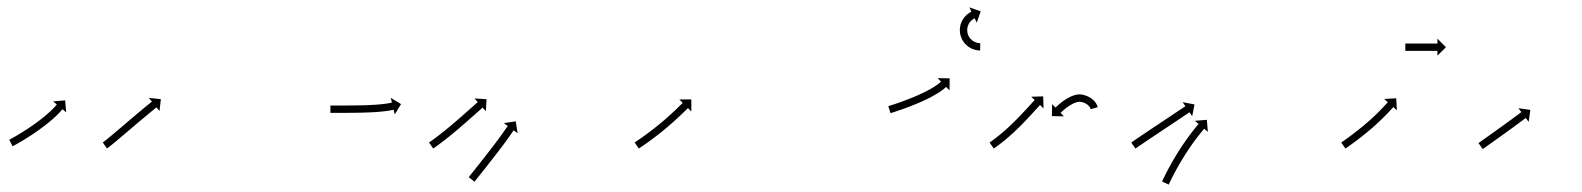

<svg xmlns="http://www.w3.org/2000/svg" viewBox="-20 -496 4310 523"><path d="M6.7 -116.1C6.1 -115.8 5.6 -115.5 5 -115.3L14.4 -97.6C14.9 -97.9 15.5 -98.2 16.1 -98.5L16.1 -98.5L16.1 -98.5C17.7 -99.3 19.2 -100.2 20.8 -101L20.8 -101L20.9 -101.1C23.3 -102.4 25.8 -103.8 28.2 -105.2C28.2 -105.2 28.2 -105.2 28.2 -105.2C28.2 -105.2 28.3 -105.2 28.3 -105.2C31.4 -107 34.6 -108.8 37.7 -110.7C37.7 -110.7 37.7 -110.7 37.8 -110.7C37.8 -110.7 37.8 -110.7 37.8 -110.7C41.5 -112.9 45.2 -115.2 48.9 -117.4C48.9 -117.4 48.9 -117.4 48.9 -117.4C48.9 -117.5 49 -117.5 49 -117.5C53.1 -120 57.2 -122.6 61.2 -125.2C61.2 -125.2 61.2 -125.2 61.3 -125.2C61.3 -125.3 61.3 -125.3 61.3 -125.3C65.6 -128.1 69.9 -130.9 74.2 -133.8C74.2 -133.8 74.2 -133.8 74.2 -133.9C74.3 -133.9 74.3 -133.9 74.3 -133.9C78.7 -136.9 83 -139.9 87.4 -143C87.4 -143 87.4 -143.1 87.4 -143.1C87.4 -143.1 87.4 -143.1 87.4 -143.1C91.7 -146.2 96 -149.4 100.2 -152.6C100.2 -152.6 100.2 -152.6 100.3 -152.6C100.3 -152.6 100.3 -152.6 100.3 -152.6C104.3 -155.7 108.3 -158.9 112.3 -162.1C112.3 -162.1 112.3 -162.1 112.4 -162.1C112.4 -162.2 112.4 -162.2 112.4 -162.2C116.1 -165.2 119.7 -168.2 123.2 -171.3C123.2 -171.3 123.3 -171.4 123.3 -171.4C123.3 -171.4 123.3 -171.4 123.3 -171.4C126.5 -174.2 129.6 -177 132.6 -179.9C132.6 -179.9 132.7 -179.9 132.7 -180C132.7 -180 132.7 -180 132.7 -180C135.2 -182.4 137.7 -184.9 140.2 -187.4C140.2 -187.4 140.2 -187.4 140.2 -187.4C140.2 -187.4 140.3 -187.5 140.3 -187.5C142.1 -189.4 143.9 -191.3 145.7 -193.3C145.7 -193.3 145.7 -193.3 145.7 -193.3C145.7 -193.3 145.8 -193.3 145.8 -193.3C146.9 -194.6 148 -195.9 149.1 -197.1C149.1 -197.1 149.1 -197.1 149.1 -197.2C149.1 -197.2 149.1 -197.2 149.1 -197.2C149.5 -197.6 149.8 -198.1 150.2 -198.5L160.3 -190.1L157.4 -222.7L124.7 -219.7L134.8 -211.3C134.5 -210.9 134.1 -210.5 133.8 -210C133.8 -210 133.8 -210.1 133.8 -210.1C133.8 -210.1 133.8 -210.1 133.8 -210.1C132.8 -208.9 131.8 -207.8 130.8 -206.6C130.8 -206.6 130.8 -206.6 130.8 -206.7C130.9 -206.7 130.9 -206.7 130.9 -206.7C129.2 -204.9 127.5 -203.1 125.8 -201.3C125.8 -201.3 125.8 -201.3 125.9 -201.3C125.9 -201.3 125.9 -201.4 125.9 -201.4C123.6 -199 121.2 -196.7 118.8 -194.4C118.8 -194.4 118.9 -194.4 118.9 -194.4C118.9 -194.5 118.9 -194.5 118.9 -194.5C116 -191.7 113 -189 110 -186.4C110 -186.4 110.1 -186.4 110.1 -186.4C110.1 -186.4 110.1 -186.5 110.1 -186.5C106.7 -183.5 103.2 -180.5 99.7 -177.6C99.7 -177.6 99.7 -177.6 99.7 -177.6C99.7 -177.7 99.8 -177.7 99.8 -177.7C95.9 -174.6 92 -171.5 88.1 -168.5C88.1 -168.5 88.1 -168.5 88.1 -168.5C88.1 -168.5 88.2 -168.5 88.2 -168.5C84 -165.4 79.9 -162.3 75.7 -159.3C75.7 -159.3 75.7 -159.3 75.7 -159.3C75.7 -159.3 75.8 -159.3 75.8 -159.3C71.5 -156.3 67.2 -153.3 62.9 -150.4C62.9 -150.4 63 -150.4 63 -150.4C63 -150.4 63 -150.4 63 -150.4C58.8 -147.6 54.6 -144.8 50.4 -142C50.4 -142 50.4 -142 50.4 -142C50.4 -142 50.4 -142 50.4 -142C46.4 -139.5 42.4 -136.9 38.4 -134.4C38.4 -134.4 38.4 -134.5 38.4 -134.5C38.4 -134.5 38.4 -134.5 38.4 -134.5C34.8 -132.3 31.2 -130.1 27.6 -127.9C27.6 -127.9 27.6 -127.9 27.6 -127.9C27.6 -127.9 27.6 -127.9 27.6 -127.9C24.5 -126.1 21.4 -124.3 18.3 -122.5C18.3 -122.5 18.3 -122.6 18.4 -122.6C18.4 -122.6 18.4 -122.6 18.4 -122.6C16 -121.2 13.6 -119.9 11.2 -118.6L11.2 -118.6L11.3 -118.6C9.7 -117.8 8.2 -116.9 6.6 -116.1L6.7 -116.1Z M261.1 -108.8C260.7 -108.6 260.4 -108.3 260 -108.1L271.3 -91.6C271.7 -91.8 272.1 -92.1 272.5 -92.4C272.5 -92.4 272.5 -92.4 272.5 -92.4C272.6 -92.4 272.6 -92.5 272.6 -92.5C273.9 -93.4 275.2 -94.4 276.5 -95.4C276.5 -95.4 276.5 -95.4 276.6 -95.4C276.6 -95.4 276.6 -95.4 276.6 -95.4C278.8 -97.1 280.9 -98.8 283.1 -100.5C283.1 -100.5 283.1 -100.5 283.1 -100.5C283.1 -100.5 283.1 -100.5 283.1 -100.5C286 -102.8 288.8 -105.1 291.6 -107.5L291.7 -107.5L291.7 -107.5C295.1 -110.3 298.4 -113.1 301.8 -116L301.8 -116L301.8 -116C305.6 -119.2 309.4 -122.4 313.2 -125.6L313.2 -125.6L313.2 -125.6C317.2 -129 321.3 -132.5 325.3 -135.9C329.5 -139.5 333.7 -143 337.9 -146.6C342.1 -150.2 346.3 -153.8 350.5 -157.3C354.6 -160.8 358.7 -164.2 362.8 -167.7L362.8 -167.7L362.8 -167.7C366.6 -170.9 370.5 -174.1 374.3 -177.3L374.3 -177.3L374.3 -177.3C377.7 -180.2 381.2 -183.1 384.7 -186L384.7 -186L384.7 -185.9C387.6 -188.4 390.5 -190.8 393.5 -193.2L393.5 -193.2L393.5 -193.2C395.7 -195.1 398 -196.9 400.3 -198.8L400.3 -198.8L400.3 -198.8C401.8 -200 403.2 -201.1 404.7 -202.3C405.2 -202.7 405.8 -203.2 406.3 -203.6L414.5 -193.3L418.1 -225.9L385.5 -229.4L393.8 -219.2C393.2 -218.8 392.7 -218.3 392.2 -217.9C390.7 -216.7 389.2 -215.5 387.7 -214.3L387.7 -214.3L387.7 -214.3C385.4 -212.4 383.1 -210.6 380.8 -208.7L380.8 -208.7L380.8 -208.7C377.8 -206.2 374.9 -203.8 371.9 -201.4L371.9 -201.4L371.9 -201.4C368.4 -198.5 365 -195.6 361.5 -192.7L361.5 -192.7L361.5 -192.7C357.6 -189.5 353.8 -186.2 349.9 -183L349.9 -183L349.9 -183C345.8 -179.5 341.7 -176.1 337.6 -172.6C333.4 -169 329.2 -165.4 324.9 -161.8C320.8 -158.3 316.6 -154.7 312.4 -151.1C308.3 -147.7 304.3 -144.2 300.2 -140.8L300.2 -140.8L300.2 -140.8C296.5 -137.6 292.7 -134.4 289 -131.3L289 -131.3L289 -131.3C285.6 -128.5 282.3 -125.7 278.9 -122.9L278.9 -122.9L278.9 -122.9C276.2 -120.6 273.4 -118.3 270.6 -116.1C270.6 -116.1 270.6 -116.1 270.6 -116.1C270.6 -116.1 270.6 -116.1 270.6 -116.1C268.6 -114.5 266.5 -112.9 264.4 -111.3C264.4 -111.3 264.4 -111.3 264.5 -111.3C264.5 -111.3 264.5 -111.3 264.5 -111.3C263.3 -110.5 262.2 -109.6 261 -108.7C261 -108.7 261 -108.8 261 -108.8C261.1 -108.8 261.1 -108.8 261.1 -108.8Z M881.9 -208.5C881.3 -208.5 880.6 -208.5 880 -208.5L880 -188.5C880.6 -188.5 881.3 -188.5 882 -188.5C883.8 -188.5 885.7 -188.5 887.6 -188.5C890.5 -188.5 893.4 -188.5 896.3 -188.5C900.1 -188.5 903.8 -188.5 907.6 -188.5C912.1 -188.6 916.5 -188.6 921 -188.6L921 -188.6L921 -188.6C925.9 -188.6 930.9 -188.7 935.8 -188.7L935.8 -188.7L935.9 -188.7C941.1 -188.8 946.4 -188.8 951.7 -188.9L951.7 -188.9L951.7 -188.9C957.2 -189 962.6 -189.1 968 -189.2L968 -189.2L968.1 -189.2C973.5 -189.4 978.9 -189.6 984.3 -189.8C984.3 -189.8 984.3 -189.8 984.3 -189.8C984.3 -189.8 984.3 -189.8 984.3 -189.8C989.5 -190 994.7 -190.2 999.9 -190.5C999.9 -190.5 999.9 -190.5 999.9 -190.5C999.9 -190.5 1000 -190.5 1000 -190.5C1004.7 -190.8 1009.5 -191.2 1014.3 -191.6C1014.3 -191.6 1014.3 -191.6 1014.4 -191.6C1014.4 -191.6 1014.4 -191.6 1014.4 -191.6C1018.6 -192 1022.9 -192.4 1027.1 -192.9C1027.1 -192.9 1027.1 -192.9 1027.1 -192.9C1027.2 -192.9 1027.2 -192.9 1027.2 -192.9C1030.7 -193.3 1034.1 -193.8 1037.6 -194.3C1037.6 -194.3 1037.6 -194.3 1037.7 -194.3C1037.7 -194.3 1037.7 -194.3 1037.7 -194.3C1040.3 -194.8 1042.9 -195.2 1045.5 -195.7C1045.5 -195.7 1045.6 -195.7 1045.6 -195.7C1045.6 -195.8 1045.6 -195.8 1045.6 -195.8C1047.3 -196.1 1048.9 -196.4 1050.5 -196.8C1050.5 -196.8 1050.5 -196.8 1050.5 -196.8C1050.6 -196.8 1050.6 -196.8 1050.6 -196.8C1051.1 -197 1051.7 -197.1 1052.2 -197.2L1055.3 -184.4L1072.4 -212.4L1044.4 -229.5L1047.5 -216.7C1047 -216.5 1046.5 -216.4 1046 -216.3C1046 -216.3 1046 -216.3 1046 -216.3C1046 -216.3 1046 -216.3 1046 -216.3C1044.6 -216 1043.1 -215.7 1041.6 -215.3C1041.6 -215.3 1041.6 -215.4 1041.7 -215.4C1041.7 -215.4 1041.7 -215.4 1041.7 -215.4C1039.3 -214.9 1036.9 -214.5 1034.5 -214.1C1034.5 -214.1 1034.5 -214.1 1034.5 -214.1C1034.6 -214.1 1034.6 -214.1 1034.6 -214.1C1031.3 -213.6 1028 -213.1 1024.7 -212.7C1024.7 -212.7 1024.7 -212.7 1024.7 -212.7C1024.8 -212.7 1024.8 -212.7 1024.8 -212.7C1020.7 -212.3 1016.7 -211.9 1012.6 -211.5C1012.6 -211.5 1012.6 -211.5 1012.6 -211.5C1012.7 -211.5 1012.7 -211.5 1012.7 -211.5C1008 -211.1 1003.4 -210.8 998.7 -210.5C998.7 -210.5 998.7 -210.5 998.7 -210.5C998.7 -210.5 998.8 -210.5 998.8 -210.5C993.7 -210.2 988.6 -210 983.5 -209.7C983.5 -209.7 983.5 -209.7 983.5 -209.7C983.5 -209.7 983.5 -209.7 983.5 -209.7C978.2 -209.5 972.9 -209.4 967.5 -209.2C967.5 -209.2 967.5 -209.2 967.5 -209.2C967.5 -209.2 967.6 -209.2 967.6 -209.2C962.2 -209.1 956.8 -209 951.4 -208.9L951.4 -208.9L951.4 -208.9C946.2 -208.8 940.9 -208.8 935.7 -208.7L935.7 -208.7L935.7 -208.7C930.7 -208.7 925.8 -208.6 920.9 -208.6L920.9 -208.6L920.9 -208.6C916.4 -208.6 912 -208.6 907.6 -208.5C903.8 -208.5 900 -208.5 896.3 -208.5C893.4 -208.5 890.5 -208.5 887.6 -208.5C885.7 -208.5 883.8 -208.5 881.9 -208.5Z M1150.2 -108.9C1149.7 -108.5 1149.2 -108.2 1148.6 -107.8L1160 -91.4C1160.6 -91.8 1161.1 -92.1 1161.6 -92.5L1161.6 -92.5L1161.6 -92.5C1163.1 -93.5 1164.6 -94.6 1166.1 -95.6L1166.1 -95.6L1166.1 -95.6C1168.4 -97.3 1170.7 -98.9 1173 -100.6L1173 -100.6L1173 -100.6C1176 -102.8 1178.9 -105 1181.8 -107.2C1181.8 -107.2 1181.9 -107.2 1181.9 -107.2C1181.9 -107.2 1181.9 -107.2 1181.9 -107.2C1185.4 -109.8 1188.8 -112.5 1192.2 -115.2C1192.2 -115.2 1192.3 -115.2 1192.3 -115.2C1192.3 -115.2 1192.3 -115.2 1192.3 -115.2C1196.1 -118.2 1199.9 -121.2 1203.7 -124.3L1203.8 -124.3L1203.8 -124.3C1207.9 -127.6 1211.9 -130.9 1215.9 -134.2L1215.9 -134.3L1216 -134.3C1220.1 -137.7 1224.3 -141.2 1228.4 -144.7L1228.4 -144.7L1228.4 -144.7C1232.6 -148.3 1236.7 -151.8 1240.8 -155.4L1240.8 -155.4L1240.8 -155.4C1244.8 -158.9 1248.8 -162.3 1252.8 -165.8L1252.8 -165.8L1252.8 -165.8C1256.5 -169.1 1260.2 -172.4 1263.9 -175.7C1267.2 -178.6 1270.6 -181.6 1273.9 -184.6C1276.7 -187.1 1279.5 -189.6 1282.4 -192.1C1284.5 -194 1286.7 -196 1288.9 -197.9C1290.3 -199.1 1291.7 -200.4 1293.1 -201.6C1293.6 -202.1 1294.1 -202.5 1294.6 -203L1303.4 -193.1L1305.4 -225.8L1272.7 -227.8L1281.4 -217.9C1280.9 -217.5 1280.4 -217.1 1279.9 -216.6C1278.5 -215.4 1277 -214.1 1275.6 -212.9C1273.4 -210.9 1271.3 -209 1269.1 -207C1266.2 -204.5 1263.4 -202 1260.6 -199.5C1257.3 -196.5 1254 -193.6 1250.6 -190.6C1246.9 -187.4 1243.2 -184.1 1239.5 -180.8L1239.6 -180.8L1239.6 -180.8C1235.6 -177.4 1231.7 -173.9 1227.7 -170.5L1227.7 -170.5L1227.7 -170.5C1223.6 -167 1219.6 -163.5 1215.5 -160L1215.5 -160L1215.5 -160C1211.4 -156.5 1207.3 -153.1 1203.2 -149.6L1203.2 -149.6L1203.2 -149.7C1199.2 -146.4 1195.2 -143.1 1191.2 -139.9L1191.2 -139.9L1191.2 -139.9C1187.5 -136.9 1183.7 -133.9 1179.9 -130.9C1179.9 -130.9 1180 -130.9 1180 -130.9C1180 -131 1180 -131 1180 -131C1176.6 -128.3 1173.2 -125.7 1169.8 -123.1C1169.8 -123.1 1169.8 -123.2 1169.8 -123.2C1169.8 -123.2 1169.8 -123.2 1169.8 -123.2C1167 -121 1164.1 -118.9 1161.2 -116.7L1161.2 -116.8L1161.2 -116.8C1159 -115.1 1156.7 -113.5 1154.5 -111.9L1154.5 -111.9L1154.5 -111.9C1153.1 -110.9 1151.6 -109.9 1150.2 -108.9L1150.2 -108.9ZM1258 -15C1257.6 -14.5 1257.2 -14 1256.8 -13.5L1272.4 -1C1272.8 -1.5 1273.2 -2 1273.6 -2.5C1274.8 -4 1275.9 -5.4 1277.1 -6.9C1278.9 -9.1 1280.7 -11.4 1282.5 -13.7C1284.9 -16.6 1287.2 -19.5 1289.6 -22.5C1292.3 -26 1295.1 -29.5 1297.9 -33C1301 -36.9 1304 -40.7 1307.1 -44.6L1307.1 -44.7L1307.1 -44.7C1310.4 -48.8 1313.7 -53 1316.9 -57.2L1316.9 -57.2L1316.9 -57.2C1320.3 -61.5 1323.7 -65.8 1327 -70.1L1327 -70.2L1327 -70.2C1330.4 -74.5 1333.7 -78.8 1337 -83.1L1337 -83.2L1337.1 -83.2C1340.3 -87.4 1343.5 -91.6 1346.6 -95.8L1346.6 -95.8L1346.7 -95.8C1349.6 -99.7 1352.5 -103.7 1355.5 -107.6L1355.5 -107.6L1355.5 -107.6C1358.1 -111.1 1360.6 -114.7 1363.2 -118.2C1363.2 -118.2 1363.2 -118.2 1363.2 -118.2C1363.2 -118.2 1363.2 -118.3 1363.2 -118.3C1365.3 -121.3 1367.4 -124.3 1369.5 -127.3L1369.5 -127.3L1369.5 -127.2C1371.2 -129.7 1372.9 -132.2 1374.7 -134.7L1374.7 -134.6L1374.6 -134.6C1375.8 -136.2 1376.9 -137.8 1378.1 -139.4L1378 -139.3L1378 -139.3C1378.4 -139.9 1378.9 -140.5 1379.3 -141L1389.9 -133.2L1384.9 -165.6L1352.5 -160.6L1363.1 -152.8C1362.7 -152.2 1362.3 -151.7 1361.9 -151.1L1361.9 -151.1L1361.9 -151.1C1360.7 -149.5 1359.5 -147.9 1358.4 -146.2L1358.4 -146.2L1358.4 -146.2C1356.6 -143.7 1354.8 -141.2 1353 -138.6L1353 -138.6L1353 -138.6C1351 -135.7 1349 -132.7 1346.9 -129.8C1346.9 -129.8 1346.9 -129.8 1346.9 -129.9C1346.9 -129.9 1346.9 -129.9 1346.9 -129.9C1344.4 -126.4 1341.9 -122.9 1339.4 -119.5L1339.4 -119.5L1339.4 -119.5C1336.5 -115.6 1333.6 -111.7 1330.7 -107.8L1330.7 -107.8L1330.7 -107.8C1327.5 -103.6 1324.3 -99.5 1321.2 -95.3L1321.2 -95.3L1321.2 -95.3C1317.9 -91 1314.5 -86.7 1311.2 -82.4L1311.2 -82.4L1311.2 -82.4C1307.9 -78.1 1304.5 -73.8 1301.2 -69.5L1301.2 -69.5L1301.2 -69.5C1297.9 -65.3 1294.7 -61.2 1291.4 -57L1291.4 -57L1291.4 -57C1288.3 -53.1 1285.3 -49.2 1282.2 -45.4C1279.4 -41.9 1276.7 -38.4 1273.9 -34.9C1271.6 -32 1269.3 -29.1 1266.9 -26.2C1265.1 -23.9 1263.3 -21.6 1261.5 -19.4C1260.3 -17.9 1259.2 -16.5 1258 -15Z M1710.5 -109.1C1709.9 -108.7 1709.4 -108.3 1708.8 -107.9L1720.1 -91.4C1720.6 -91.8 1721.2 -92.2 1721.8 -92.6L1721.8 -92.6L1721.8 -92.6C1723.3 -93.6 1724.9 -94.7 1726.5 -95.8C1728.8 -97.4 1731.2 -99 1733.6 -100.6L1733.6 -100.6L1733.6 -100.6C1736.6 -102.7 1739.6 -104.8 1742.7 -107C1742.7 -107 1742.7 -107 1742.7 -107C1742.7 -107 1742.7 -107 1742.7 -107C1746.2 -109.5 1749.8 -112 1753.3 -114.6C1753.3 -114.6 1753.3 -114.6 1753.3 -114.6C1753.3 -114.6 1753.3 -114.6 1753.3 -114.6C1757.2 -117.5 1761.1 -120.4 1765 -123.4C1765 -123.4 1765 -123.4 1765 -123.4C1765 -123.4 1765.1 -123.4 1765.1 -123.4C1769.2 -126.5 1773.3 -129.7 1777.3 -132.9C1777.3 -132.9 1777.4 -133 1777.4 -133C1777.4 -133 1777.4 -133 1777.4 -133C1781.6 -136.3 1785.8 -139.7 1789.9 -143.1C1789.9 -143.1 1789.9 -143.1 1789.9 -143.1C1789.9 -143.2 1790 -143.2 1790 -143.2C1794.1 -146.6 1798.2 -150.1 1802.3 -153.5C1802.3 -153.5 1802.3 -153.6 1802.3 -153.6C1802.3 -153.6 1802.3 -153.6 1802.3 -153.6C1806.2 -157 1810.1 -160.4 1814 -163.9C1814 -163.9 1814.1 -163.9 1814.1 -163.9C1814.1 -163.9 1814.1 -163.9 1814.1 -163.9C1817.7 -167.2 1821.3 -170.4 1824.9 -173.7L1824.9 -173.7L1824.9 -173.8C1828.1 -176.7 1831.3 -179.7 1834.5 -182.7L1834.5 -182.7L1834.5 -182.8C1837.2 -185.3 1839.8 -187.9 1842.5 -190.4L1842.5 -190.4L1842.5 -190.5C1844.5 -192.4 1846.6 -194.4 1848.6 -196.4L1848.6 -196.4L1848.6 -196.5C1849.9 -197.8 1851.2 -199 1852.5 -200.3L1852.5 -200.3L1852.5 -200.4C1853 -200.8 1853.4 -201.3 1853.9 -201.7L1863.2 -192.4L1863.1 -225.2L1830.3 -225.1L1839.7 -215.8C1839.2 -215.4 1838.8 -214.9 1838.3 -214.5L1838.3 -214.5L1838.3 -214.5C1837.1 -213.2 1835.8 -211.9 1834.5 -210.6L1834.5 -210.6L1834.5 -210.7C1832.5 -208.7 1830.5 -206.7 1828.5 -204.8L1828.5 -204.8L1828.5 -204.8C1825.9 -202.2 1823.3 -199.7 1820.7 -197.2L1820.7 -197.2L1820.7 -197.2C1817.6 -194.3 1814.5 -191.3 1811.3 -188.4L1811.3 -188.4L1811.4 -188.5C1807.8 -185.2 1804.3 -182 1800.7 -178.8C1800.7 -178.8 1800.7 -178.8 1800.7 -178.8C1800.7 -178.8 1800.8 -178.8 1800.8 -178.8C1796.9 -175.4 1793.1 -172.1 1789.2 -168.7C1789.2 -168.7 1789.2 -168.7 1789.2 -168.7C1789.2 -168.7 1789.3 -168.7 1789.3 -168.7C1785.2 -165.3 1781.2 -161.9 1777.2 -158.5C1777.2 -158.5 1777.2 -158.5 1777.2 -158.6C1777.2 -158.6 1777.2 -158.6 1777.2 -158.6C1773.1 -155.2 1769 -151.9 1764.9 -148.6C1764.9 -148.6 1764.9 -148.6 1764.9 -148.6C1765 -148.6 1765 -148.7 1765 -148.7C1761 -145.5 1756.9 -142.4 1752.9 -139.3C1752.9 -139.3 1752.9 -139.3 1752.9 -139.3C1752.9 -139.3 1752.9 -139.3 1752.9 -139.3C1749.1 -136.4 1745.3 -133.6 1741.5 -130.7C1741.5 -130.7 1741.5 -130.8 1741.5 -130.8C1741.5 -130.8 1741.5 -130.8 1741.5 -130.8C1738.1 -128.3 1734.6 -125.8 1731.1 -123.3C1731.1 -123.3 1731.1 -123.3 1731.1 -123.3C1731.1 -123.3 1731.2 -123.3 1731.2 -123.3C1728.2 -121.2 1725.2 -119.1 1722.2 -117.1L1722.2 -117.1L1722.2 -117.1C1719.9 -115.5 1717.6 -113.9 1715.2 -112.3C1713.6 -111.2 1712.1 -110.2 1710.5 -109.1L1710.5 -109.1Z M2401.5 -207.3C2400.9 -207.1 2400.3 -206.9 2399.7 -206.7L2405.7 -187.7C2406.3 -187.9 2407 -188.1 2407.6 -188.3L2407.6 -188.3L2407.6 -188.3C2409.3 -188.8 2411.1 -189.4 2412.8 -190L2412.8 -190L2412.9 -190C2415.6 -190.9 2418.3 -191.7 2421 -192.6L2421 -192.7L2421 -192.7C2424.5 -193.8 2428 -195 2431.5 -196.2C2431.5 -196.2 2431.5 -196.2 2431.5 -196.2C2431.6 -196.2 2431.6 -196.2 2431.6 -196.2C2435.7 -197.7 2439.8 -199.1 2443.9 -200.6C2443.9 -200.6 2443.9 -200.6 2443.9 -200.6C2443.9 -200.6 2444 -200.6 2444 -200.6C2448.5 -202.3 2453.1 -204 2457.6 -205.7C2457.6 -205.7 2457.6 -205.7 2457.7 -205.7C2457.7 -205.7 2457.7 -205.7 2457.7 -205.7C2462.5 -207.6 2467.3 -209.5 2472.1 -211.4C2472.1 -211.4 2472.2 -211.4 2472.2 -211.4C2472.2 -211.4 2472.2 -211.4 2472.2 -211.4C2477.1 -213.5 2482 -215.5 2486.9 -217.7C2486.9 -217.7 2486.9 -217.7 2486.9 -217.7C2487 -217.7 2487 -217.7 2487 -217.7C2491.8 -219.8 2496.6 -222 2501.4 -224.3C2501.4 -224.3 2501.4 -224.3 2501.5 -224.3C2501.5 -224.3 2501.5 -224.3 2501.5 -224.3C2506.1 -226.5 2510.6 -228.8 2515.1 -231.1C2515.1 -231.1 2515.1 -231.1 2515.2 -231.2C2515.2 -231.2 2515.2 -231.2 2515.2 -231.2C2519.4 -233.4 2523.4 -235.6 2527.5 -238C2527.5 -238 2527.5 -238 2527.6 -238C2527.6 -238 2527.6 -238 2527.6 -238C2531.2 -240.1 2534.7 -242.3 2538.1 -244.5C2538.1 -244.5 2538.2 -244.5 2538.2 -244.6C2538.2 -244.6 2538.3 -244.6 2538.3 -244.6C2541.1 -246.5 2543.8 -248.4 2546.6 -250.4C2546.6 -250.4 2546.6 -250.4 2546.6 -250.4C2546.7 -250.5 2546.7 -250.5 2546.7 -250.5C2548.7 -252 2550.7 -253.5 2552.6 -255.1C2552.6 -255.1 2552.6 -255.1 2552.6 -255.2C2552.7 -255.2 2552.7 -255.2 2552.7 -255.2C2553.9 -256.2 2555 -257.2 2556.1 -258.2C2556.1 -258.2 2556.1 -258.3 2556.1 -258.3C2556.2 -258.3 2556.2 -258.3 2556.2 -258.3C2556.5 -258.7 2556.9 -259 2557.2 -259.3L2566.4 -249.9L2566.9 -282.6L2534.1 -283.1L2543.3 -273.7C2543 -273.4 2542.7 -273.1 2542.4 -272.8C2542.4 -272.8 2542.4 -272.8 2542.4 -272.8C2542.5 -272.9 2542.5 -272.9 2542.5 -272.9C2541.6 -272 2540.6 -271.2 2539.7 -270.4C2539.7 -270.4 2539.7 -270.4 2539.7 -270.4C2539.8 -270.5 2539.8 -270.5 2539.8 -270.5C2538.1 -269.1 2536.4 -267.8 2534.6 -266.4C2534.6 -266.4 2534.7 -266.5 2534.7 -266.5C2534.7 -266.5 2534.8 -266.5 2534.8 -266.5C2532.3 -264.7 2529.7 -263 2527.2 -261.2C2527.2 -261.2 2527.2 -261.3 2527.2 -261.3C2527.3 -261.3 2527.3 -261.3 2527.3 -261.3C2524.1 -259.2 2520.8 -257.2 2517.4 -255.2C2517.4 -255.2 2517.5 -255.3 2517.5 -255.3C2517.5 -255.3 2517.6 -255.3 2517.6 -255.3C2513.7 -253.1 2509.8 -250.9 2505.8 -248.8C2505.8 -248.8 2505.8 -248.9 2505.9 -248.9C2505.9 -248.9 2505.9 -248.9 2505.9 -248.9C2501.6 -246.7 2497.2 -244.5 2492.8 -242.3C2492.8 -242.3 2492.8 -242.3 2492.8 -242.4C2492.9 -242.4 2492.9 -242.4 2492.9 -242.4C2488.2 -240.2 2483.6 -238.1 2478.9 -236C2478.9 -236 2478.9 -236 2478.9 -236C2478.9 -236 2479 -236 2479 -236C2474.2 -233.9 2469.4 -231.9 2464.6 -229.9C2464.6 -229.9 2464.6 -229.9 2464.6 -230C2464.6 -230 2464.7 -230 2464.7 -230C2459.9 -228.1 2455.2 -226.2 2450.5 -224.4C2450.5 -224.4 2450.5 -224.4 2450.5 -224.4C2450.5 -224.4 2450.5 -224.4 2450.5 -224.4C2446.1 -222.7 2441.6 -221 2437.1 -219.4C2437.1 -219.4 2437.1 -219.4 2437.1 -219.4C2437.1 -219.4 2437.2 -219.4 2437.2 -219.4C2433.1 -218 2429.1 -216.5 2425 -215.1C2425 -215.1 2425 -215.1 2425 -215.1C2425 -215.1 2425 -215.1 2425 -215.1C2421.6 -214 2418.1 -212.8 2414.7 -211.6L2414.7 -211.6L2414.7 -211.6C2412 -210.7 2409.3 -209.9 2406.7 -209L2406.7 -209L2406.7 -209C2405 -208.4 2403.2 -207.9 2401.5 -207.3L2401.5 -207.3ZM2648.5 -358.5C2648.9 -358.5 2649.4 -358.5 2649.9 -358.5L2650.1 -378.5C2649.7 -378.5 2649.3 -378.5 2648.8 -378.5C2648.8 -378.5 2648.9 -378.5 2648.9 -378.5C2649 -378.5 2649 -378.5 2649 -378.5C2647.9 -378.6 2646.9 -378.6 2645.8 -378.7C2645.8 -378.7 2645.9 -378.7 2645.9 -378.7C2646 -378.7 2646.1 -378.7 2646.1 -378.7C2644.4 -378.9 2642.7 -379.3 2641.1 -379.6C2641.1 -379.6 2641.2 -379.6 2641.3 -379.6C2641.4 -379.5 2641.6 -379.5 2641.6 -379.5C2639.4 -380.1 2637.3 -380.8 2635.2 -381.7C2635.2 -381.7 2635.4 -381.6 2635.5 -381.6C2635.6 -381.5 2635.8 -381.4 2635.8 -381.4C2633.4 -382.6 2631.1 -383.9 2628.9 -385.4C2628.9 -385.4 2629 -385.3 2629.2 -385.2C2629.3 -385.1 2629.5 -385 2629.5 -385C2627.2 -386.8 2625 -388.8 2623 -390.9C2623 -390.9 2623.1 -390.8 2623.2 -390.6C2623.3 -390.5 2623.5 -390.3 2623.5 -390.3C2621.5 -392.8 2619.7 -395.4 2618.2 -398.2C2618.2 -398.2 2618.3 -398 2618.4 -397.8C2618.5 -397.6 2618.6 -397.5 2618.6 -397.5C2617.2 -400.4 2616.1 -403.5 2615.2 -406.7C2615.2 -406.7 2615.3 -406.4 2615.3 -406.2C2615.4 -406 2615.4 -405.8 2615.4 -405.8C2614.9 -409 2614.6 -412.2 2614.5 -415.4C2614.5 -415.4 2614.5 -415.2 2614.5 -415C2614.5 -414.8 2614.5 -414.6 2614.5 -414.6C2614.7 -417.8 2615.2 -420.9 2615.9 -423.9C2615.9 -423.9 2615.8 -423.7 2615.8 -423.5C2615.7 -423.3 2615.7 -423.1 2615.7 -423.1C2616.6 -426 2617.7 -428.7 2619 -431.4C2619 -431.4 2618.9 -431.2 2618.8 -431C2618.7 -430.9 2618.6 -430.7 2618.6 -430.7C2620 -433 2621.5 -435.2 2623.1 -437.3C2623.1 -437.3 2623 -437.2 2622.9 -437C2622.8 -436.9 2622.7 -436.8 2622.7 -436.8C2624.2 -438.4 2625.8 -440 2627.5 -441.5C2627.5 -441.5 2627.4 -441.4 2627.3 -441.3C2627.2 -441.3 2627.1 -441.2 2627.1 -441.2C2628.5 -442.2 2629.9 -443.3 2631.3 -444.2C2631.3 -444.2 2631.2 -444.2 2631.1 -444.1C2631.1 -444.1 2631 -444 2631 -444C2631.9 -444.6 2632.9 -445.1 2633.9 -445.7C2633.9 -445.7 2633.8 -445.6 2633.8 -445.6C2633.8 -445.6 2633.7 -445.6 2633.7 -445.6C2634.1 -445.8 2634.5 -446 2634.9 -446.1L2640.6 -434.3L2651.4 -465.2L2620.4 -476L2626.1 -464.1C2625.7 -463.9 2625.2 -463.7 2624.8 -463.5C2624.8 -463.5 2624.8 -463.5 2624.7 -463.4C2624.7 -463.4 2624.6 -463.4 2624.6 -463.4C2623.3 -462.7 2622 -461.9 2620.7 -461.2C2620.7 -461.2 2620.6 -461.1 2620.6 -461.1C2620.5 -461 2620.4 -461 2620.4 -461C2618.4 -459.7 2616.6 -458.3 2614.7 -456.9C2614.7 -456.9 2614.6 -456.8 2614.5 -456.7C2614.4 -456.7 2614.3 -456.6 2614.3 -456.6C2612.1 -454.6 2609.9 -452.5 2607.9 -450.2C2607.9 -450.2 2607.8 -450.1 2607.7 -450C2607.6 -449.9 2607.5 -449.7 2607.5 -449.7C2605.3 -447 2603.3 -444 2601.5 -440.9C2601.5 -440.9 2601.4 -440.8 2601.3 -440.6C2601.2 -440.5 2601.1 -440.3 2601.1 -440.3C2599.3 -436.7 2597.8 -433 2596.6 -429.2C2596.6 -429.2 2596.6 -429 2596.5 -428.9C2596.5 -428.7 2596.4 -428.5 2596.4 -428.5C2595.5 -424.4 2594.8 -420.2 2594.5 -416C2594.5 -416 2594.5 -415.8 2594.5 -415.6C2594.5 -415.4 2594.5 -415.2 2594.5 -415.2C2594.6 -410.9 2595 -406.6 2595.7 -402.3C2595.7 -402.3 2595.8 -402.1 2595.8 -401.9C2595.9 -401.7 2595.9 -401.5 2595.9 -401.5C2597.1 -397.3 2598.5 -393.1 2600.4 -389.1C2600.4 -389.1 2600.5 -388.9 2600.6 -388.7C2600.7 -388.6 2600.7 -388.4 2600.7 -388.4C2602.8 -384.7 2605.2 -381.1 2607.9 -377.8C2607.9 -377.8 2608 -377.7 2608.1 -377.5C2608.3 -377.4 2608.4 -377.2 2608.4 -377.2C2611.1 -374.3 2614.1 -371.6 2617.2 -369.2C2617.2 -369.2 2617.4 -369.1 2617.5 -369C2617.7 -368.9 2617.8 -368.8 2617.8 -368.8C2620.8 -366.8 2623.9 -365 2627.1 -363.4C2627.1 -363.4 2627.2 -363.4 2627.4 -363.3C2627.5 -363.2 2627.7 -363.2 2627.7 -363.2C2630.4 -362 2633.3 -361 2636.2 -360.2C2636.2 -360.2 2636.3 -360.2 2636.5 -360.2C2636.6 -360.1 2636.7 -360.1 2636.7 -360.1C2639 -359.6 2641.2 -359.2 2643.5 -358.9C2643.5 -358.9 2643.6 -358.9 2643.7 -358.9C2643.8 -358.8 2643.9 -358.8 2643.9 -358.8C2645.3 -358.7 2646.8 -358.6 2648.3 -358.5C2648.3 -358.5 2648.3 -358.5 2648.4 -358.5C2648.4 -358.5 2648.5 -358.5 2648.5 -358.5Z M2677.1 -108.8C2676.6 -108.5 2676 -108.1 2675.5 -107.8L2687 -91.4C2687.5 -91.7 2688 -92.1 2688.5 -92.4L2688.6 -92.5L2688.6 -92.5C2690 -93.5 2691.5 -94.5 2692.9 -95.6C2692.9 -95.6 2693 -95.6 2693 -95.6C2693 -95.6 2693 -95.6 2693 -95.6C2695.2 -97.2 2697.5 -98.9 2699.7 -100.6C2699.7 -100.6 2699.7 -100.6 2699.7 -100.6C2699.8 -100.6 2699.8 -100.6 2699.8 -100.6C2702.7 -102.8 2705.5 -105 2708.4 -107.2C2708.4 -107.2 2708.4 -107.2 2708.4 -107.2C2708.4 -107.2 2708.4 -107.2 2708.4 -107.2C2711.8 -109.9 2715.1 -112.6 2718.4 -115.3C2718.4 -115.3 2718.5 -115.3 2718.5 -115.3C2718.5 -115.4 2718.5 -115.4 2718.5 -115.4C2722.2 -118.4 2725.8 -121.6 2729.5 -124.7C2729.5 -124.7 2729.5 -124.7 2729.5 -124.7C2729.5 -124.7 2729.5 -124.8 2729.5 -124.8C2733.4 -128.2 2737.2 -131.6 2741 -135.1C2741 -135.1 2741 -135.1 2741 -135.1C2741 -135.1 2741.1 -135.1 2741.1 -135.1C2744.9 -138.8 2748.8 -142.4 2752.6 -146.1C2752.6 -146.1 2752.6 -146.2 2752.7 -146.2C2752.7 -146.2 2752.7 -146.2 2752.7 -146.2C2756.5 -149.9 2760.3 -153.7 2764.1 -157.5C2764.1 -157.5 2764.1 -157.5 2764.1 -157.6C2764.1 -157.6 2764.1 -157.6 2764.1 -157.6C2767.8 -161.3 2771.4 -165.1 2775 -168.8L2775 -168.8L2775 -168.9C2778.4 -172.4 2781.7 -176 2785.1 -179.6L2785.1 -179.6L2785.1 -179.6C2788.1 -182.9 2791.1 -186.1 2794.2 -189.4C2796.7 -192.2 2799.3 -194.9 2801.8 -197.7C2803.8 -199.9 2805.8 -202 2807.8 -204.2L2807.8 -204.2L2807.8 -204.1C2809.1 -205.5 2810.4 -206.9 2811.7 -208.3L2811.7 -208.3L2811.7 -208.3C2812.1 -208.8 2812.6 -209.3 2813.1 -209.8L2822.7 -200.8L2821.6 -233.5L2788.9 -232.5L2798.5 -223.5C2798 -223 2797.6 -222.5 2797.1 -222L2797.1 -222L2797.1 -222C2795.8 -220.6 2794.5 -219.2 2793.2 -217.8L2793.1 -217.8L2793.1 -217.8C2791.1 -215.6 2789.1 -213.4 2787.1 -211.3C2784.6 -208.5 2782 -205.7 2779.5 -202.9C2776.5 -199.7 2773.5 -196.5 2770.5 -193.2L2770.5 -193.2L2770.5 -193.2C2767.2 -189.7 2763.8 -186.1 2760.5 -182.6L2760.5 -182.6L2760.5 -182.6C2757 -178.9 2753.4 -175.2 2749.8 -171.6C2749.8 -171.6 2749.8 -171.6 2749.8 -171.6C2749.8 -171.6 2749.9 -171.6 2749.9 -171.6C2746.2 -167.9 2742.4 -164.2 2738.7 -160.5C2738.7 -160.5 2738.7 -160.5 2738.7 -160.5C2738.7 -160.5 2738.7 -160.5 2738.7 -160.5C2735 -156.9 2731.2 -153.3 2727.4 -149.8C2727.4 -149.8 2727.4 -149.8 2727.4 -149.8C2727.4 -149.8 2727.5 -149.8 2727.5 -149.8C2723.8 -146.4 2720 -143.1 2716.3 -139.7C2716.3 -139.7 2716.3 -139.8 2716.3 -139.8C2716.3 -139.8 2716.4 -139.8 2716.4 -139.8C2712.8 -136.7 2709.3 -133.7 2705.7 -130.7C2705.7 -130.7 2705.7 -130.7 2705.7 -130.7C2705.7 -130.8 2705.8 -130.8 2705.8 -130.8C2702.5 -128.1 2699.3 -125.5 2696 -122.9C2696 -122.9 2696 -122.9 2696.1 -123C2696.1 -123 2696.1 -123 2696.1 -123C2693.3 -120.8 2690.5 -118.7 2687.7 -116.6C2687.7 -116.6 2687.7 -116.6 2687.8 -116.6C2687.8 -116.6 2687.8 -116.6 2687.8 -116.6C2685.6 -115 2683.4 -113.4 2681.2 -111.8C2681.2 -111.8 2681.3 -111.8 2681.3 -111.8C2681.3 -111.8 2681.3 -111.8 2681.3 -111.8C2679.9 -110.8 2678.5 -109.8 2677 -108.8L2677.1 -108.8ZM2950.7 -199.3C2950.8 -199 2950.9 -198.7 2951 -198.4L2970.2 -204.2C2970.1 -204.6 2969.9 -205 2969.8 -205.4C2969.8 -205.4 2969.8 -205.4 2969.8 -205.5C2969.8 -205.5 2969.7 -205.6 2969.7 -205.6C2969.4 -206.7 2968.9 -207.9 2968.4 -209C2968.4 -209 2968.4 -209.1 2968.4 -209.2C2968.3 -209.3 2968.3 -209.4 2968.3 -209.4C2967.5 -211.1 2966.6 -212.8 2965.7 -214.4C2965.7 -214.4 2965.6 -214.5 2965.5 -214.7C2965.4 -214.8 2965.4 -214.9 2965.4 -214.9C2964 -217 2962.5 -219 2960.9 -220.8C2960.9 -220.8 2960.8 -221 2960.6 -221.1C2960.5 -221.2 2960.4 -221.3 2960.4 -221.3C2958.3 -223.5 2956 -225.5 2953.6 -227.4C2953.6 -227.4 2953.4 -227.5 2953.3 -227.6C2953.2 -227.7 2953 -227.8 2953 -227.8C2950 -229.8 2946.9 -231.6 2943.6 -233.3C2943.6 -233.3 2943.5 -233.3 2943.4 -233.4C2943.2 -233.5 2943.1 -233.5 2943.1 -233.5C2939.4 -235.1 2935.6 -236.4 2931.8 -237.4C2931.8 -237.4 2931.6 -237.5 2931.5 -237.5C2931.3 -237.6 2931.1 -237.6 2931.1 -237.6C2927.6 -238.3 2923.9 -238.9 2920.2 -239C2920.2 -239 2920 -239 2919.7 -239C2919.5 -239 2919.2 -238.9 2919.2 -238.9C2915.4 -238.7 2911.7 -238 2908 -237.1C2908 -237.1 2907.9 -237.1 2907.7 -237C2907.6 -237 2907.4 -236.9 2907.4 -236.9C2903.4 -235.7 2899.5 -234.2 2895.7 -232.5C2895.7 -232.5 2895.6 -232.5 2895.5 -232.4C2895.4 -232.4 2895.3 -232.3 2895.3 -232.3C2891.6 -230.4 2887.9 -228.4 2884.3 -226.3C2884.3 -226.3 2884.2 -226.2 2884.2 -226.2C2884.1 -226.2 2884 -226.1 2884 -226.1C2880.8 -224 2877.5 -221.8 2874.4 -219.5C2874.4 -219.5 2874.3 -219.5 2874.3 -219.5C2874.3 -219.4 2874.2 -219.4 2874.2 -219.4C2871.5 -217.4 2868.9 -215.3 2866.3 -213.1C2866.3 -213.1 2866.2 -213.1 2866.2 -213.1C2866.2 -213.1 2866.2 -213 2866.2 -213C2864.2 -211.3 2862.2 -209.6 2860.2 -207.8C2860.2 -207.8 2860.2 -207.8 2860.2 -207.8C2860.2 -207.8 2860.1 -207.8 2860.1 -207.8C2858.9 -206.6 2857.6 -205.5 2856.4 -204.3L2856.4 -204.3L2856.4 -204.3C2855.9 -203.8 2855.5 -203.4 2855.1 -203L2845.9 -212.5L2845.3 -179.7L2878.1 -179.1L2868.9 -188.6C2869.4 -189 2869.8 -189.4 2870.2 -189.8L2870.2 -189.8L2870.2 -189.8C2871.3 -190.9 2872.5 -192 2873.7 -193C2873.7 -193 2873.6 -193 2873.6 -193C2873.6 -193 2873.6 -193 2873.6 -193C2875.4 -194.6 2877.2 -196.2 2879.1 -197.8C2879.1 -197.8 2879.1 -197.8 2879 -197.7C2879 -197.7 2879 -197.7 2879 -197.7C2881.4 -199.7 2883.8 -201.6 2886.3 -203.5C2886.3 -203.5 2886.3 -203.4 2886.2 -203.4C2886.2 -203.4 2886.1 -203.3 2886.1 -203.3C2889 -205.4 2891.9 -207.4 2894.9 -209.3C2894.9 -209.3 2894.8 -209.3 2894.7 -209.2C2894.7 -209.2 2894.6 -209.1 2894.6 -209.1C2897.7 -211 2901 -212.8 2904.2 -214.4C2904.2 -214.4 2904.1 -214.4 2904 -214.3C2903.9 -214.3 2903.8 -214.2 2903.8 -214.2C2907 -215.6 2910.1 -216.8 2913.4 -217.9C2913.4 -217.9 2913.2 -217.8 2913.1 -217.8C2912.9 -217.7 2912.8 -217.7 2912.8 -217.7C2915.4 -218.3 2918 -218.8 2920.7 -219C2920.7 -219 2920.4 -219 2920.2 -219C2919.9 -219 2919.7 -219 2919.7 -219C2922.2 -218.9 2924.7 -218.5 2927.1 -218C2927.1 -218 2927 -218 2926.8 -218.1C2926.6 -218.1 2926.5 -218.2 2926.5 -218.2C2929.5 -217.3 2932.4 -216.3 2935.3 -215.1C2935.3 -215.1 2935.1 -215.2 2935 -215.2C2934.8 -215.3 2934.7 -215.4 2934.7 -215.4C2937.1 -214.1 2939.5 -212.8 2941.8 -211.2C2941.8 -211.2 2941.7 -211.3 2941.5 -211.4C2941.4 -211.5 2941.3 -211.6 2941.3 -211.6C2943 -210.3 2944.6 -208.9 2946.1 -207.3C2946.1 -207.3 2946 -207.5 2945.9 -207.6C2945.8 -207.7 2945.7 -207.8 2945.7 -207.8C2946.7 -206.6 2947.8 -205.3 2948.7 -203.9C2948.7 -203.9 2948.6 -204 2948.5 -204.1C2948.4 -204.3 2948.4 -204.4 2948.4 -204.4C2949 -203.3 2949.6 -202.2 2950.1 -201.1C2950.1 -201.1 2950 -201.2 2950 -201.3C2950 -201.4 2949.9 -201.5 2949.9 -201.5C2950.2 -200.7 2950.5 -199.9 2950.8 -199.1C2950.8 -199.1 2950.8 -199.2 2950.8 -199.2C2950.8 -199.3 2950.7 -199.3 2950.7 -199.3Z M3063.2 -108.9C3062.6 -108.5 3062.1 -108.1 3061.5 -107.7L3073 -91.3C3073.5 -91.7 3074.1 -92.1 3074.6 -92.5C3076.2 -93.6 3077.7 -94.7 3079.3 -95.7L3079.3 -95.7L3079.3 -95.7C3081.7 -97.4 3084.1 -99.1 3086.5 -100.7L3086.5 -100.7L3086.5 -100.7C3089.7 -102.9 3092.8 -105 3096 -107.2L3096 -107.2L3096 -107.1C3099.7 -109.7 3103.4 -112.2 3107.1 -114.7L3107.1 -114.7L3107.1 -114.7C3111.3 -117.5 3115.4 -120.3 3119.6 -123C3124 -126 3128.5 -129 3132.9 -131.9C3137.5 -135 3142.1 -138 3146.7 -141.1C3151.3 -144.1 3155.8 -147.2 3160.4 -150.2C3164.8 -153.2 3169.3 -156.1 3173.7 -159.1C3177.9 -161.8 3182 -164.6 3186.1 -167.3C3189.8 -169.8 3193.5 -172.3 3197.2 -174.8C3200.4 -176.9 3203.5 -179 3206.6 -181.1C3209 -182.7 3211.4 -184.3 3213.8 -185.9C3215.4 -187 3216.9 -188 3218.5 -189.1C3219 -189.4 3219.6 -189.8 3220.1 -190.2L3227.5 -179.3L3233.7 -211.5L3201.5 -217.7L3208.9 -206.8C3208.4 -206.4 3207.8 -206 3207.3 -205.6C3205.7 -204.6 3204.2 -203.6 3202.7 -202.5C3200.3 -200.9 3197.9 -199.3 3195.5 -197.7C3192.3 -195.6 3189.2 -193.5 3186.1 -191.4C3182.4 -188.9 3178.7 -186.4 3175 -184C3170.9 -181.2 3166.8 -178.5 3162.6 -175.7C3158.2 -172.8 3153.8 -169.8 3149.3 -166.9C3144.8 -163.8 3140.2 -160.8 3135.6 -157.7C3131 -154.7 3126.4 -151.6 3121.8 -148.6C3117.4 -145.6 3112.9 -142.6 3108.5 -139.7C3104.3 -136.9 3100.1 -134.1 3096 -131.3L3096 -131.3L3096 -131.3C3092.2 -128.8 3088.5 -126.2 3084.7 -123.7L3084.7 -123.7L3084.7 -123.7C3081.6 -121.6 3078.4 -119.4 3075.2 -117.2L3075.2 -117.2L3075.2 -117.2C3072.8 -115.5 3070.3 -113.9 3067.9 -112.2L3067.9 -112.2L3067.9 -112.2C3066.3 -111.1 3064.7 -110 3063.2 -108.9ZM3145.9 -2.8C3145.8 -2.4 3145.6 -2 3145.4 -1.6L3163.5 6.9C3163.7 6.5 3163.8 6.1 3164 5.8L3164 5.8L3164 5.7C3164.8 4 3165.7 2.3 3166.5 0.6L3166.5 0.6L3166.5 0.6C3167.8 -2.1 3169.1 -4.8 3170.4 -7.5C3170.4 -7.5 3170.4 -7.5 3170.4 -7.5C3170.4 -7.5 3170.4 -7.5 3170.4 -7.5C3172.1 -10.9 3173.9 -14.4 3175.6 -17.9C3175.6 -17.9 3175.6 -17.9 3175.6 -17.8C3175.6 -17.8 3175.6 -17.8 3175.6 -17.8C3177.7 -21.9 3179.9 -26 3182.1 -30C3182.1 -30 3182.1 -30 3182.1 -30C3182 -30 3182 -30 3182 -30C3184.5 -34.5 3187 -38.9 3189.5 -43.4C3189.5 -43.4 3189.5 -43.4 3189.5 -43.4C3189.5 -43.4 3189.5 -43.4 3189.5 -43.4C3192.2 -48.1 3194.9 -52.8 3197.7 -57.6C3197.7 -57.6 3197.7 -57.6 3197.7 -57.5C3197.7 -57.5 3197.7 -57.5 3197.7 -57.5C3200.6 -62.4 3203.6 -67.2 3206.6 -72C3206.6 -72 3206.6 -72 3206.6 -72C3206.5 -71.9 3206.5 -71.9 3206.5 -71.9C3209.6 -76.7 3212.6 -81.5 3215.8 -86.2C3215.8 -86.2 3215.8 -86.2 3215.7 -86.2C3215.7 -86.2 3215.7 -86.1 3215.7 -86.1C3218.8 -90.7 3221.9 -95.2 3225 -99.8C3225 -99.8 3225 -99.8 3225 -99.7C3225 -99.7 3224.9 -99.7 3224.9 -99.7C3227.9 -103.9 3230.9 -108.1 3233.9 -112.3C3233.9 -112.3 3233.9 -112.2 3233.9 -112.2C3233.9 -112.2 3233.9 -112.2 3233.9 -112.2C3236.6 -115.9 3239.4 -119.6 3242.2 -123.3C3242.2 -123.3 3242.2 -123.3 3242.2 -123.2C3242.2 -123.2 3242.2 -123.2 3242.2 -123.2C3244.6 -126.3 3247 -129.4 3249.4 -132.4C3249.4 -132.4 3249.4 -132.4 3249.4 -132.4C3249.4 -132.4 3249.4 -132.4 3249.4 -132.4C3251.3 -134.8 3253.2 -137.1 3255.1 -139.4L3255.1 -139.4L3255 -139.4C3256.3 -140.9 3257.5 -142.4 3258.8 -143.9L3258.8 -143.9L3258.8 -143.9C3259.2 -144.4 3259.7 -144.9 3260.1 -145.4L3270.2 -136.9L3267.4 -169.6L3234.8 -166.9L3244.8 -158.4C3244.4 -157.8 3243.9 -157.3 3243.5 -156.8L3243.5 -156.8L3243.5 -156.7C3242.2 -155.2 3240.9 -153.7 3239.6 -152.2L3239.6 -152.1L3239.6 -152.1C3237.7 -149.7 3235.7 -147.3 3233.8 -144.9C3233.8 -144.9 3233.8 -144.9 3233.8 -144.9C3233.7 -144.9 3233.7 -144.9 3233.7 -144.9C3231.3 -141.8 3228.8 -138.6 3226.3 -135.5C3226.3 -135.5 3226.3 -135.4 3226.3 -135.4C3226.3 -135.4 3226.3 -135.4 3226.3 -135.4C3223.4 -131.7 3220.6 -127.9 3217.8 -124.1C3217.8 -124.1 3217.8 -124.1 3217.8 -124.1C3217.8 -124 3217.8 -124 3217.8 -124C3214.7 -119.8 3211.6 -115.5 3208.6 -111.2C3208.6 -111.2 3208.6 -111.2 3208.6 -111.2C3208.6 -111.2 3208.6 -111.2 3208.6 -111.2C3205.4 -106.5 3202.2 -101.9 3199.1 -97.3C3199.1 -97.3 3199.1 -97.2 3199.1 -97.2C3199.1 -97.2 3199.1 -97.2 3199.1 -97.2C3195.9 -92.4 3192.7 -87.5 3189.7 -82.6C3189.7 -82.6 3189.6 -82.6 3189.6 -82.6C3189.6 -82.6 3189.6 -82.6 3189.6 -82.6C3186.6 -77.7 3183.5 -72.8 3180.6 -67.8C3180.6 -67.8 3180.6 -67.8 3180.5 -67.8C3180.5 -67.8 3180.5 -67.8 3180.5 -67.8C3177.7 -63 3174.9 -58.1 3172.1 -53.3C3172.1 -53.3 3172.1 -53.3 3172.1 -53.3C3172.1 -53.2 3172.1 -53.2 3172.1 -53.2C3169.5 -48.7 3167 -44.1 3164.5 -39.5C3164.5 -39.5 3164.5 -39.5 3164.5 -39.5C3164.4 -39.5 3164.4 -39.5 3164.4 -39.5C3162.2 -35.3 3160 -31.2 3157.9 -27C3157.9 -27 3157.9 -27 3157.9 -27C3157.9 -27 3157.8 -27 3157.8 -27C3156 -23.5 3154.2 -19.9 3152.5 -16.4C3152.5 -16.4 3152.5 -16.4 3152.5 -16.3C3152.5 -16.3 3152.5 -16.3 3152.5 -16.3C3151.1 -13.6 3149.8 -10.8 3148.4 -8.1L3148.4 -8L3148.4 -8C3147.6 -6.3 3146.8 -4.5 3145.9 -2.8L3145.9 -2.8Z M3635.1 -108.9C3634.6 -108.5 3634.1 -108.1 3633.5 -107.7L3645 -91.4C3645.5 -91.7 3646.1 -92.1 3646.6 -92.5L3646.6 -92.5L3646.6 -92.5C3648.1 -93.5 3649.6 -94.6 3651.1 -95.7L3651.1 -95.7L3651.1 -95.7C3653.5 -97.3 3655.8 -99 3658.1 -100.6L3658.1 -100.6L3658.1 -100.7C3661.1 -102.8 3664.1 -105 3667.1 -107.2L3667.1 -107.2L3667.1 -107.2C3670.6 -109.8 3674.1 -112.4 3677.6 -115C3677.6 -115 3677.6 -115.1 3677.7 -115.1C3677.7 -115.1 3677.7 -115.1 3677.7 -115.1C3681.6 -118 3685.4 -121 3689.2 -124C3689.2 -124 3689.3 -124 3689.3 -124C3689.3 -124 3689.3 -124 3689.3 -124C3693.4 -127.2 3697.4 -130.5 3701.4 -133.8C3701.4 -133.8 3701.5 -133.8 3701.5 -133.8C3701.5 -133.8 3701.5 -133.8 3701.5 -133.8C3705.6 -137.2 3709.7 -140.6 3713.8 -144.1C3713.8 -144.1 3713.8 -144.1 3713.8 -144.1C3713.9 -144.1 3713.9 -144.1 3713.9 -144.1C3717.9 -147.6 3721.9 -151.1 3725.9 -154.7C3725.9 -154.7 3725.9 -154.7 3725.9 -154.7C3725.9 -154.7 3726 -154.7 3726 -154.7C3729.8 -158.2 3733.6 -161.7 3737.3 -165.2C3737.3 -165.2 3737.4 -165.2 3737.4 -165.3C3737.4 -165.3 3737.4 -165.3 3737.4 -165.3C3740.9 -168.6 3744.4 -172 3747.8 -175.3C3747.8 -175.3 3747.8 -175.3 3747.8 -175.4C3747.8 -175.4 3747.9 -175.4 3747.9 -175.4C3750.9 -178.4 3754 -181.5 3757 -184.6C3757 -184.6 3757 -184.6 3757 -184.6C3757 -184.6 3757 -184.6 3757 -184.6C3759.5 -187.3 3762.1 -189.9 3764.6 -192.6L3764.6 -192.6L3764.6 -192.6C3766.5 -194.7 3768.4 -196.7 3770.3 -198.8L3770.3 -198.8L3770.3 -198.8C3771.6 -200.2 3772.8 -201.5 3774 -202.9L3774 -202.9L3774 -202.9C3774.4 -203.4 3774.8 -203.8 3775.3 -204.3L3785.1 -195.6L3783.2 -228.3L3750.5 -226.4L3760.3 -217.6C3759.9 -217.1 3759.5 -216.7 3759.1 -216.2L3759.1 -216.2L3759.1 -216.2C3757.9 -214.9 3756.7 -213.6 3755.5 -212.3L3755.5 -212.3L3755.5 -212.3C3753.7 -210.3 3751.8 -208.2 3749.9 -206.2L3750 -206.2L3750 -206.3C3747.5 -203.7 3745.1 -201.1 3742.6 -198.5C3742.6 -198.5 3742.6 -198.5 3742.6 -198.5C3742.6 -198.5 3742.6 -198.5 3742.6 -198.5C3739.7 -195.5 3736.7 -192.5 3733.7 -189.5C3733.7 -189.5 3733.8 -189.6 3733.8 -189.6C3733.8 -189.6 3733.8 -189.6 3733.8 -189.6C3730.4 -186.3 3727 -183 3723.6 -179.8C3723.6 -179.8 3723.6 -179.8 3723.7 -179.8C3723.7 -179.8 3723.7 -179.8 3723.7 -179.8C3720 -176.4 3716.3 -173 3712.5 -169.6C3712.5 -169.6 3712.6 -169.6 3712.6 -169.6C3712.6 -169.6 3712.6 -169.6 3712.6 -169.6C3708.7 -166.1 3704.8 -162.7 3700.8 -159.3C3700.8 -159.3 3700.8 -159.3 3700.8 -159.3C3700.8 -159.3 3700.9 -159.3 3700.9 -159.3C3696.9 -155.9 3692.8 -152.6 3688.8 -149.2C3688.8 -149.2 3688.8 -149.3 3688.8 -149.3C3688.8 -149.3 3688.8 -149.3 3688.8 -149.3C3684.9 -146.1 3680.9 -142.9 3676.9 -139.7C3676.9 -139.7 3676.9 -139.7 3676.9 -139.7C3676.9 -139.7 3676.9 -139.8 3676.9 -139.8C3673.2 -136.8 3669.4 -133.9 3665.6 -131C3665.6 -131 3665.6 -131 3665.6 -131C3665.6 -131 3665.6 -131 3665.6 -131C3662.2 -128.4 3658.7 -125.9 3655.3 -123.3L3655.3 -123.3L3655.3 -123.3C3652.3 -121.2 3649.4 -119 3646.4 -116.9L3646.4 -116.9L3646.5 -116.9C3644.2 -115.3 3641.9 -113.6 3639.6 -112L3639.6 -112L3639.6 -112C3638.1 -110.9 3636.6 -109.9 3635.1 -108.9L3635.1 -108.9ZM3809 -377.5C3808.7 -377.5 3808.3 -377.5 3808 -377.5V-357.5C3808.3 -357.5 3808.7 -357.5 3809 -357.5C3809.9 -357.5 3810.8 -357.5 3811.8 -357.5C3813.2 -357.5 3814.6 -357.5 3816.1 -357.5C3817.9 -357.5 3819.8 -357.5 3821.7 -357.5C3823.9 -357.5 3826.1 -357.5 3828.3 -357.5C3830.8 -357.5 3833.2 -357.5 3835.7 -357.5C3838.3 -357.5 3841 -357.5 3843.6 -357.5C3846.3 -357.5 3849 -357.5 3851.7 -357.5C3854.5 -357.5 3857.2 -357.5 3859.9 -357.5C3862.5 -357.5 3865.2 -357.5 3867.8 -357.5C3870.3 -357.5 3872.7 -357.5 3875.2 -357.5C3877.4 -357.5 3879.6 -357.5 3881.8 -357.5C3883.7 -357.5 3885.6 -357.5 3887.4 -357.5C3888.9 -357.5 3890.3 -357.5 3891.7 -357.5C3892.7 -357.5 3893.6 -357.5 3894.5 -357.5C3894.8 -357.5 3895.2 -357.5 3895.5 -357.5V-344.3L3918.7 -367.5L3895.5 -390.7V-377.5C3895.2 -377.5 3894.8 -377.5 3894.5 -377.5C3893.6 -377.5 3892.7 -377.5 3891.7 -377.5C3890.3 -377.5 3888.9 -377.5 3887.4 -377.5C3885.6 -377.5 3883.7 -377.5 3881.8 -377.5C3879.6 -377.5 3877.4 -377.5 3875.2 -377.5C3872.7 -377.5 3870.3 -377.5 3867.8 -377.5C3865.2 -377.5 3862.5 -377.5 3859.9 -377.5C3857.2 -377.5 3854.5 -377.5 3851.7 -377.5C3849 -377.5 3846.3 -377.5 3843.6 -377.5C3841 -377.5 3838.3 -377.5 3835.7 -377.5C3833.2 -377.5 3830.8 -377.5 3828.3 -377.5C3826.1 -377.5 3823.9 -377.5 3821.7 -377.5C3819.8 -377.5 3817.9 -377.5 3816.1 -377.5C3814.6 -377.5 3813.2 -377.5 3811.8 -377.5C3810.8 -377.5 3809.9 -377.5 3809 -377.5Z M4008.6 -107.2C4008.2 -106.9 4007.7 -106.5 4007.3 -106.2L4018.9 -89.9C4019.3 -90.2 4019.7 -90.6 4020.2 -90.9C4021.4 -91.8 4022.7 -92.7 4024 -93.5C4025.9 -94.9 4027.8 -96.3 4029.8 -97.7C4032.3 -99.5 4034.8 -101.3 4037.4 -103.1C4040.3 -105.2 4043.3 -107.3 4046.3 -109.4C4049.6 -111.8 4052.9 -114.1 4056.3 -116.5C4059.8 -119 4063.4 -121.6 4066.9 -124.1C4070.6 -126.7 4074.2 -129.3 4077.9 -132C4081.5 -134.6 4085.2 -137.2 4088.8 -139.8L4088.8 -139.8L4088.8 -139.9C4092.3 -142.4 4095.9 -145 4099.4 -147.5L4099.4 -147.5L4099.4 -147.5C4102.7 -149.9 4105.9 -152.3 4109.2 -154.7L4109.2 -154.7L4109.2 -154.7C4112.2 -156.9 4115.1 -159 4118 -161.2L4118 -161.2L4118 -161.2C4120.5 -163 4123 -164.8 4125.4 -166.7C4127.3 -168.1 4129.2 -169.5 4131.1 -170.9C4132.4 -171.8 4133.6 -172.8 4134.8 -173.7C4135.2 -174 4135.7 -174.3 4136.1 -174.6L4144 -164.1L4148.6 -196.6L4116.2 -201.2L4124.1 -190.6C4123.7 -190.3 4123.2 -190 4122.8 -189.7C4121.6 -188.8 4120.4 -187.9 4119.2 -187C4117.3 -185.5 4115.4 -184.1 4113.5 -182.7C4111 -180.9 4108.6 -179.1 4106.1 -177.3L4106.1 -177.3L4106.1 -177.3C4103.2 -175.1 4100.3 -173 4097.4 -170.8L4097.4 -170.8L4097.4 -170.8C4094.1 -168.5 4090.9 -166.1 4087.6 -163.7L4087.6 -163.7L4087.6 -163.7C4084.1 -161.1 4080.6 -158.6 4077.1 -156.1L4077.1 -156.1L4077.1 -156.1C4073.5 -153.4 4069.8 -150.8 4066.2 -148.2C4062.6 -145.6 4058.9 -143 4055.3 -140.4C4051.7 -137.8 4048.2 -135.3 4044.7 -132.8C4041.3 -130.4 4038 -128.1 4034.7 -125.7C4031.7 -123.6 4028.8 -121.5 4025.8 -119.4C4023.3 -117.6 4020.7 -115.8 4018.2 -114C4016.3 -112.6 4014.3 -111.2 4012.4 -109.9C4011.1 -109 4009.9 -108.1 4008.6 -107.2Z"/></svg>

Font: FRB American Cursive Just Arrows Extrabold
Style: Bold Italic
Weight: 800
Italic angle: -25°
Version: Version 2.0;Modular Font Editor K font №1